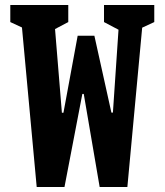

<svg xmlns="http://www.w3.org/2000/svg" viewBox="-20 -750 660 770"><path d="M64.7 -676.5 103.6 -623.4 21.3 -661.5V-730H253.8V-661.5L181.5 -623.4L197.2 -676.5L228.2 -298H234.5L291.5 -606.7H358.5L426.8 -298.3H432.8L458.8 -683.2L469.3 -623.4L397.1 -661.5V-730H598.7V-661.5L516.4 -623.4L554.3 -683.2L490.8 0H379.7L315.9 -373.2H310.2L238.6 0H127.2Z"/></svg>

Font: Monaspace Xenon Var ExtraLight
Style: Regular
Weight: 200
Designer: Riley Cran and the Lettermatic Team
Version: Version 1.200 (Monaspace Xenon Var)